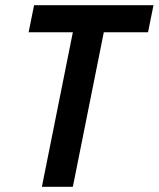

<svg xmlns="http://www.w3.org/2000/svg" viewBox="-20 -718 610 738"><path d="M379 -594 260 0H141L260 -594H90L111 -698H570L549 -594Z"/></svg>

Font: IBM Plex Sans Condensed SemiBold
Style: Italic
Weight: 600
Width: 3
Italic angle: -11°
Designer: Mike Abbink, Paul van der Laan, Pieter van Rosmalen
Foundry: Bold Monday
Version: Version 1.3